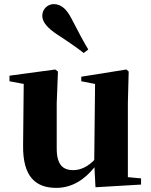

<svg xmlns="http://www.w3.org/2000/svg" viewBox="-20 -894 731 931"><path d="M408 -654C386 -691 365 -729 325 -807C300 -854 274 -874 240 -874C213 -874 185 -852 185 -817C185 -786 212 -757 257 -727C323 -684 355 -661 386 -637ZM443 14 664 1V-29L600 -35V-393L604 -547L593 -557L374 -522V-500L441 -487L437 -118C408 -88 373 -69 335 -69C286 -69 255 -94 255 -174V-393L261 -547L248 -557L26 -527V-500L95 -487L92 -189C90 -37 153 17 253 17C330 17 391 -24 438 -83Z"/></svg>

Font: GenKiMin2 TW H
Style: Regular
Weight: 900
Version: Version 2.100;PS 2.1;hotconv 16.6.51;makeotf.lib2.5.65220 DE